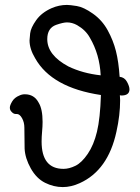

<svg xmlns="http://www.w3.org/2000/svg" viewBox="-20 -733 570 780"><path d="M389 -427Q385 -512 345 -580Q328 -611 293 -631Q273 -642 252 -642Q237 -642 208 -632Q172 -619 172 -574Q172 -509 258 -463Q316 -435 389 -427ZM235 27Q198 27 163 9.5Q128 -8 105 -49Q82 -90 80 -129L79 -214Q79 -236 69.5 -253Q60 -270 48 -270H43Q34 -270 25 -281Q20 -287 20 -296Q20 -305 29.5 -321Q39 -337 59 -345Q69 -350 81 -350Q119 -350 137 -316Q153 -290 153 -238Q153 -220 151 -198.5Q149 -177 149 -158Q149 -47 238 -47Q261 -47 286.5 -59.5Q312 -72 336.5 -108Q361 -144 374 -198Q387 -252 390 -347Q190 -377 123 -496Q100 -534 100 -569Q100 -575 102.5 -597.5Q105 -620 127 -651Q149 -682 190 -700Q220 -713 252 -713Q264 -713 292 -708.5Q320 -704 357.5 -677.5Q395 -651 417.5 -610Q440 -569 451 -525.5Q462 -482 466 -421Q486 -419 496 -400.5Q506 -382 506 -370Q506 -345 473 -345L467 -346L468 -326Q468 -265 453 -198Q419 -41 304 11Q269 27 235 27Z"/></svg>

Font: LXGW WenKai Lite
Style: Bold
Weight: 700
Designer: LXGW / Fontworks Inc.
Foundry: LXGW / Fontworks Inc.
Version: Version 1.330;April 28, 2024